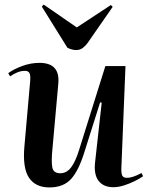

<svg xmlns="http://www.w3.org/2000/svg" viewBox="-20 -805 656 840"><path d="M16 -485Q41 -503 78 -516.5Q115 -530 153 -530Q244 -530 235 -438L209 -149Q204 -97 209 -72Q214 -47 244 -47Q271 -47 290.5 -72Q310 -97 326 -149L441 -516H529L511 -71Q510 -48 514.5 -37.5Q519 -27 536 -27Q560 -27 599 -48L606 -34Q592 -24 570 -13Q548 -2 523 6Q498 14 476 14Q433 14 411.5 -13.5Q390 -41 396 -95L425 -356L418 -357L350 -142Q325 -60 291.5 -22.5Q258 15 196 15Q135 15 106.5 -28Q78 -71 87 -167L112 -450Q114 -473 109.5 -484Q105 -495 89 -495Q71 -495 54 -487.5Q37 -480 24 -471ZM163 -776 171 -785 316 -685 465 -783 473 -775 364 -618Q355 -605 342.5 -595.5Q330 -586 313 -586Q296 -586 275 -596Z"/></svg>

Font: Literata 72pt SemiBold
Style: Italic
Weight: 600
Italic angle: -2°
Designer: Latin by Veronika Burian and Jose Scaglione. Greek by Irene Vlachou. Cyrillic by Vera Evstafieva
Foundry: TypeTogether
Version: Version 3.002